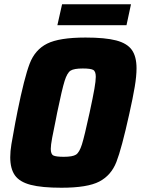

<svg xmlns="http://www.w3.org/2000/svg" viewBox="-20 -872 660 900"><path d="M28 -135Q28 -163 33.5 -196Q39 -229 52 -299Q54 -309 56.5 -321.5Q59 -334 62 -350Q94 -508 119 -573.5Q144 -639 201 -667.5Q258 -696 381 -696Q473 -696 524.5 -682.5Q576 -669 598 -638Q620 -607 620 -552Q620 -515 611.5 -464.5Q603 -414 586 -338Q550 -175 525.5 -112.5Q501 -50 445.5 -21Q390 8 268 8Q176 8 124 -5.5Q72 -19 50 -50Q28 -81 28 -135ZM400 -344Q416 -418 422.5 -455.5Q429 -493 429 -512Q429 -538 416.5 -544.5Q404 -551 368 -551Q327 -551 311 -541Q295 -531 283 -493Q271 -455 248 -344L241 -308Q231 -261 224.5 -226Q218 -191 218 -174Q218 -149 230.5 -143Q243 -137 279 -137Q320 -137 336 -147Q352 -157 364 -195Q376 -233 400 -344ZM249 -754 271 -852H594L573 -754Z"/></svg>

Font: Saira Semi Condensed ExtraBold
Style: Italic
Weight: 800
Width: 4
Italic angle: -12°
Designer: Hector Gatti with collaboration of the Omnibus-Type team
Foundry: Omnibus-Type
Version: Version 1.001; ttfautohint (v1.8)